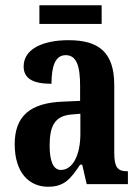

<svg xmlns="http://www.w3.org/2000/svg" viewBox="-20 -701 533 731"><path d="M130 -610H367V-681H130ZM163 10C225 10 249 -20 285 -74H293L310 0H467V-49H464C427 -49 415 -65 415 -120V-377C415 -502 356 -548 241 -548C144 -548 70 -515 70 -448C70 -403 104 -382 176 -382C176 -450 191 -491 230 -491C272 -491 285 -449 285 -373V-317L218 -314C96 -309 36 -260 36 -152C36 -41 93 10 163 10ZM212 -54C182 -54 169 -89 169 -147C169 -222 189 -260 252 -265L286 -268V-191C286 -111 257 -54 212 -54Z"/></svg>

Font: Noto Serif Bengali ExtraCondensed
Style: Bold
Weight: 700
Width: 2
Designer: Juan Bruce, Universal Thirst, Indian Type Foundry and the Monotype Design Team.
Foundry: Monotype Imaging Inc.
Version: Version 2.003